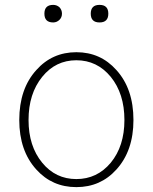

<svg xmlns="http://www.w3.org/2000/svg" viewBox="-20 -754 626 787"><path d="M129 -59Q59 -136 59 -262Q59 -390 129 -467Q194 -540 293 -540Q392 -540 457 -467Q527 -390 527 -262Q527 -136 457 -59Q392 13 293 13Q194 13 129 -59ZM434 -87Q490 -155 490 -262Q490 -370 434 -439Q378 -507 293 -507Q208 -507 153 -439Q97 -370 97 -262Q97 -155 153 -87Q208 -20 293 -20Q378 -20 434 -87ZM162 -698Q162 -734 198 -734Q213 -734 224 -724Q234 -713 234 -698Q234 -683 224 -673Q213 -662 198 -662Q162 -662 162 -698ZM352 -698Q352 -734 388 -734Q424 -734 424 -698Q424 -662 388 -662Q352 -662 352 -698Z"/></svg>

Font: Noto Sans CJK TC Thin
Style: Regular
Weight: 250
Designer: Ryoko NISHIZUKA ???? (kana & ideographs); Paul D. Hunt (Latin, Greek & Cyrillic); Wenlong ZHANG ??? (bopomofo); Sandoll 
Foundry: Adobe Systems Incorporated
Version: Version 1.004 January 19, 2016